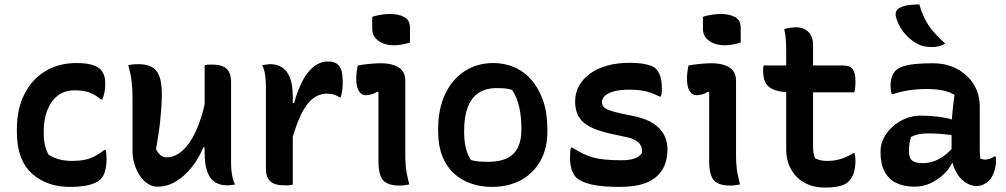

<svg xmlns="http://www.w3.org/2000/svg" viewBox="-20 -831 4530 865"><path d="M325 -547Q351 -547 371.5 -544Q392 -541 407.5 -534.5Q423 -528 433 -518Q443 -507 448.5 -492.5Q454 -478 454 -453Q454 -433 451 -416.5Q448 -400 441 -383H435Q407 -406 381 -415Q355 -424 316 -424Q271 -424 240 -400Q209 -376 193 -334Q177 -292 177 -239V-226Q177 -201 182.5 -177.5Q188 -154 199 -134Q222 -119 248.5 -112.5Q275 -106 305 -106Q336 -106 361 -111Q386 -116 407.5 -127.5Q429 -139 451 -156H456Q458 -148 459 -139Q460 -130 460 -116Q460 -84 453.5 -60.5Q447 -37 433 -23Q422 -13 403 -5Q384 3 357.5 7Q331 11 299 11Q247 12 203 -3Q159 -18 125.5 -47.5Q92 -77 74 -124Q56 -171 56 -236V-250Q56 -339 89.5 -406Q123 -473 183.5 -510Q244 -547 325 -547Z M603 -542Q637 -542 660.5 -531Q684 -520 696.5 -491Q709 -462 709 -408Q709 -378 707 -349Q705 -320 702 -289.5Q699 -259 694 -227Q689 -195 683 -159Q692 -141 703.5 -131.5Q715 -122 731 -122Q756 -122 781.5 -137Q807 -152 831 -185Q855 -218 875.5 -271.5Q896 -325 911 -403V-167H896Q875 -116 842.5 -76Q810 -36 771.5 -13Q733 10 690 10Q666 10 645.5 -3.5Q625 -17 609.5 -40.5Q594 -64 585.5 -92.5Q577 -121 577 -150Q577 -190 577 -229.5Q577 -269 577 -309.5Q577 -350 577 -388Q577 -433 573 -465Q569 -497 558 -537Q569 -540 580 -541Q591 -542 603 -542ZM936 -540Q968 -540 986.5 -531Q1005 -522 1013 -504.5Q1021 -487 1021 -462Q1021 -396 1021 -334.5Q1021 -273 1021 -214Q1021 -155 1021 -96Q1021 -78 1023 -60.5Q1025 -43 1028.5 -28Q1032 -13 1039 0Q1033 1 1027 2Q1021 3 1015 3.5Q1009 4 1002 4Q973 4 950.5 -9Q928 -22 915 -54.5Q902 -87 902 -142Q902 -210 902 -278Q902 -346 902 -412Q902 -478 902 -537Q909 -539 914 -539.5Q919 -540 924.5 -540Q930 -540 936 -540Z M1292 -367H1305Q1322 -427 1344 -468.5Q1366 -510 1395 -532Q1424 -554 1458 -554Q1473 -554 1484 -550.5Q1495 -547 1503 -539Q1514 -529 1519 -510.5Q1524 -492 1524 -459Q1524 -450 1523.5 -441.5Q1523 -433 1522 -424.5Q1521 -416 1519 -408Q1517 -400 1515 -393H1509Q1497 -401 1484 -405Q1471 -409 1452 -409Q1418 -409 1389 -386.5Q1360 -364 1336.5 -315.5Q1313 -267 1292 -190ZM1299 1Q1292 2 1286.5 3Q1281 4 1276 4Q1271 4 1265 4Q1240 4 1223.5 -0.5Q1207 -5 1197 -15Q1187 -25 1182.5 -38Q1178 -51 1178 -68Q1178 -109 1178 -147.5Q1178 -186 1178 -223.5Q1178 -261 1178 -297Q1178 -333 1178 -369.5Q1178 -406 1178 -441Q1178 -469 1174.5 -493.5Q1171 -518 1161 -537Q1167 -538 1173 -539Q1179 -540 1185.5 -541Q1192 -542 1197 -542Q1226 -542 1249 -528.5Q1272 -515 1285.5 -483Q1299 -451 1299 -395Q1299 -355 1299 -313.5Q1299 -272 1299 -231Q1299 -190 1299 -150.5Q1299 -111 1299 -72.5Q1299 -34 1299 1Z M1685 -105Q1685 -132 1685 -162.5Q1685 -193 1685 -225Q1685 -257 1685 -290Q1685 -323 1685 -355Q1685 -387 1685 -416L1680 -418Q1674 -415 1668 -411.5Q1662 -408 1655.5 -406.5Q1649 -405 1642 -403.5Q1635 -402 1628 -402Q1608 -402 1596.5 -421Q1585 -440 1585 -477Q1585 -492 1587 -507.5Q1589 -523 1592 -536Q1603 -538 1613 -539.5Q1623 -541 1633.5 -542Q1644 -543 1654.5 -544Q1665 -545 1675.5 -545.5Q1686 -546 1696 -546Q1728 -546 1753 -538Q1778 -530 1792 -513Q1806 -496 1806 -468Q1806 -429 1806 -386.5Q1806 -344 1806 -300.5Q1806 -257 1806 -215Q1806 -173 1806 -135Q1806 -109 1807.5 -88.5Q1809 -68 1813 -47.5Q1817 -27 1824 0Q1812 2 1801.5 3.5Q1791 5 1779 5Q1728 5 1706.5 -18.5Q1685 -42 1685 -105ZM1657 -755Q1664 -758 1673.5 -760Q1683 -762 1693 -764Q1703 -766 1714.5 -767Q1726 -768 1736 -768Q1777 -768 1802 -754Q1827 -740 1827 -706V-640Q1820 -637 1811.5 -635Q1803 -633 1794 -631Q1785 -629 1775.5 -628Q1766 -627 1756 -627Q1713 -627 1685 -647Q1657 -667 1657 -700Z M2203 -547Q2252 -547 2296 -528.5Q2340 -510 2373.5 -472Q2407 -434 2426.5 -378.5Q2446 -323 2446 -250V-237Q2446 -162 2414.5 -106Q2383 -50 2327 -19.5Q2271 11 2196 11Q2145 11 2101 -4.5Q2057 -20 2024 -50.5Q1991 -81 1972.5 -128Q1954 -175 1954 -238V-250Q1954 -340 1985.5 -407Q2017 -474 2073.5 -510.5Q2130 -547 2203 -547ZM2217 -434Q2168 -434 2135.5 -412Q2103 -390 2087 -347Q2071 -304 2071 -242V-235Q2071 -200 2078 -167.5Q2085 -135 2102 -110Q2120 -105 2138 -103.5Q2156 -102 2179 -102Q2231 -102 2264 -118Q2297 -134 2313 -166Q2329 -198 2329 -246V-252Q2329 -306 2319 -349.5Q2309 -393 2287 -426Q2273 -431 2256.5 -432.5Q2240 -434 2217 -434Z M2781 -109Q2814 -109 2837 -116.5Q2860 -124 2872 -141Q2874 -160 2868 -173Q2862 -186 2847 -196.5Q2832 -207 2803 -213L2725 -230Q2669 -243 2635 -261.5Q2601 -280 2586 -307.5Q2571 -335 2571 -374Q2571 -413 2589 -445Q2607 -477 2639 -500Q2671 -523 2716 -535.5Q2761 -548 2816 -548Q2849 -548 2872.5 -544.5Q2896 -541 2912 -535Q2928 -529 2935 -521Q2944 -512 2950 -499.5Q2956 -487 2959 -469.5Q2962 -452 2962 -429Q2962 -421 2961 -413Q2960 -405 2958 -396H2952Q2931 -406 2912 -413Q2893 -420 2870 -423.5Q2847 -427 2815 -427Q2774 -427 2746.5 -419.5Q2719 -412 2705.5 -399.5Q2692 -387 2692 -372Q2692 -360 2698.5 -351Q2705 -342 2724.5 -334.5Q2744 -327 2782 -319L2845 -306Q2895 -294 2926 -273Q2957 -252 2972 -223Q2987 -194 2987 -158Q2987 -102 2962.5 -64Q2938 -26 2891 -7.5Q2844 11 2773 11Q2735 11 2703 8.5Q2671 6 2646.5 0.5Q2622 -5 2604.5 -13Q2587 -21 2576 -31Q2564 -44 2556 -65.5Q2548 -87 2548 -123Q2548 -136 2549 -146.5Q2550 -157 2552 -166H2558Q2584 -150 2606 -139Q2628 -128 2652 -121.5Q2676 -115 2707 -112Q2738 -109 2781 -109Z M3175 -105Q3175 -132 3175 -162.5Q3175 -193 3175 -225Q3175 -257 3175 -290Q3175 -323 3175 -355Q3175 -387 3175 -416L3170 -418Q3164 -415 3158 -411.5Q3152 -408 3145.5 -406.5Q3139 -405 3132 -403.5Q3125 -402 3118 -402Q3098 -402 3086.5 -421Q3075 -440 3075 -477Q3075 -492 3077 -507.5Q3079 -523 3082 -536Q3093 -538 3103 -539.5Q3113 -541 3123.5 -542Q3134 -543 3144.5 -544Q3155 -545 3165.5 -545.5Q3176 -546 3186 -546Q3218 -546 3243 -538Q3268 -530 3282 -513Q3296 -496 3296 -468Q3296 -429 3296 -386.5Q3296 -344 3296 -300.5Q3296 -257 3296 -215Q3296 -173 3296 -135Q3296 -109 3297.5 -88.5Q3299 -68 3303 -47.5Q3307 -27 3314 0Q3302 2 3291.5 3.5Q3281 5 3269 5Q3218 5 3196.5 -18.5Q3175 -42 3175 -105ZM3147 -755Q3154 -758 3163.5 -760Q3173 -762 3183 -764Q3193 -766 3204.5 -767Q3216 -768 3226 -768Q3267 -768 3292 -754Q3317 -740 3317 -706V-640Q3310 -637 3301.5 -635Q3293 -633 3284 -631Q3275 -629 3265.5 -628Q3256 -627 3246 -627Q3203 -627 3175 -647Q3147 -667 3147 -700Z M3420 -536H3776Q3810 -536 3822 -519.5Q3834 -503 3834 -463Q3834 -455 3833.5 -446Q3833 -437 3832 -429.5Q3831 -422 3829 -415H3550Q3511 -415 3485.5 -421Q3460 -427 3445 -439Q3430 -451 3424 -469.5Q3418 -488 3418 -514Q3418 -518 3418.5 -522Q3419 -526 3419 -529.5Q3419 -533 3420 -536ZM3830 -141Q3832 -133 3833 -125Q3834 -117 3834 -108Q3834 -78 3827.5 -56Q3821 -34 3809 -20Q3802 -11 3792 -4.5Q3782 2 3767.5 6Q3753 10 3735.5 12Q3718 14 3695 14Q3658 14 3626.5 2.5Q3595 -9 3571.5 -32Q3548 -55 3535 -86.5Q3522 -118 3522 -157Q3522 -213 3522 -268.5Q3522 -324 3522 -379.5Q3522 -435 3522 -490.5Q3522 -546 3522 -601Q3522 -626 3520.5 -650.5Q3519 -675 3513 -700Q3527 -704 3540.5 -706Q3554 -708 3567 -708Q3588 -708 3605 -699.5Q3622 -691 3632.5 -673.5Q3643 -656 3643 -629Q3643 -572 3643 -515Q3643 -458 3643 -400.5Q3643 -343 3643 -286Q3643 -229 3643 -172Q3643 -156 3645 -142.5Q3647 -129 3652 -118Q3664 -112 3676.5 -109Q3689 -106 3708 -106Q3730 -106 3749.5 -110Q3769 -114 3788 -122Q3807 -130 3824 -141Z M4394 -353Q4394 -330 4394 -306.5Q4394 -283 4394 -259.5Q4394 -236 4394 -212.5Q4394 -189 4394 -166Q4394 -153 4394.5 -141Q4395 -129 4396 -117Q4400 -115 4406 -113.5Q4412 -112 4417 -112Q4428 -112 4439 -115.5Q4450 -119 4459 -126H4465Q4467 -121 4467 -117Q4467 -113 4467 -107Q4467 -81 4458.5 -56.5Q4450 -32 4437 -19Q4423 -5 4409 1Q4395 7 4381 7Q4356 7 4334.5 -6Q4313 -19 4298 -39.5Q4283 -60 4275 -86Q4267 -112 4267 -138Q4267 -163 4267 -189Q4267 -215 4267 -236Q4267 -266 4268.5 -292Q4270 -318 4273 -345.5Q4276 -373 4280 -404Q4263 -414 4244 -419.5Q4225 -425 4203.5 -427.5Q4182 -430 4155 -430Q4126 -430 4100.5 -427.5Q4075 -425 4051 -420Q4027 -415 4003 -407H3997Q3995 -416 3993.5 -426Q3992 -436 3992 -447Q3992 -466 3998 -484Q4004 -502 4015 -513Q4026 -524 4047.5 -531.5Q4069 -539 4102.5 -542.5Q4136 -546 4183 -546Q4234 -546 4273 -529.5Q4312 -513 4339.5 -485.5Q4367 -458 4380.5 -424Q4394 -390 4394 -353ZM4075 -151Q4075 -120 4089 -108Q4103 -96 4138 -96Q4161 -96 4185.5 -104Q4210 -112 4234.5 -130Q4259 -148 4281 -176L4284 -96H4269Q4256 -69 4230.5 -45Q4205 -21 4172 -5.5Q4139 10 4100 10Q4052 10 4017.5 -7Q3983 -24 3965 -58.5Q3947 -93 3947 -144V-151Q3947 -180 3961 -208Q3975 -236 4000 -259Q4025 -282 4057.5 -296Q4090 -310 4127 -310Q4169 -310 4205.5 -305.5Q4242 -301 4268 -293Q4294 -285 4305 -275Q4311 -270 4315.5 -261.5Q4320 -253 4322.5 -241Q4325 -229 4325 -211Q4298 -218 4269.5 -222Q4241 -226 4213.5 -228Q4186 -230 4162 -230Q4137 -230 4118 -226Q4099 -222 4084 -214Q4080 -200 4077.5 -185Q4075 -170 4075 -153ZM4122 -811Q4132 -775 4147 -745Q4162 -715 4184.5 -689Q4207 -663 4238 -635Q4225 -626 4209.5 -622.5Q4194 -619 4177 -619Q4156 -619 4138.5 -623.5Q4121 -628 4105 -638Q4085 -650 4067.5 -667.5Q4050 -685 4037 -706.5Q4024 -728 4017 -753Q4013 -766 4017 -778Q4021 -790 4034 -796Q4045 -802 4058 -805Q4071 -808 4087.5 -809.5Q4104 -811 4122 -811Z"/></svg>

Font: Recursive Casual SemiBold
Style: Regular
Weight: 600
Version: Version 1.047